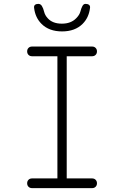

<svg xmlns="http://www.w3.org/2000/svg" viewBox="-20 -970 640 990"><path d="M324 -50H455Q466 -50 473 -43Q480 -36 480 -25Q480 -14 473 -7Q466 0 455 0H145Q134 0 127 -7Q120 -14 120 -25Q120 -36 127 -43Q134 -50 145 -50H276V-680H145Q134 -680 127 -687Q120 -694 120 -705Q120 -716 127 -723Q134 -730 145 -730H455Q466 -730 473 -723Q480 -716 480 -705Q480 -694 473 -687Q466 -680 455 -680H324ZM156 -928Q154 -939 160 -944.5Q166 -950 177 -950Q184 -950 188.5 -947Q193 -944 196 -939Q203 -928 207.5 -909.5Q212 -891 226 -876Q251 -848 299 -848Q346 -848 373 -876Q390 -893 394.5 -910.5Q399 -928 405 -939Q408 -944 411.5 -947Q415 -950 422 -950Q433 -950 439.5 -944.5Q446 -939 444 -928Q438 -879 406 -847Q367 -808 300 -808Q233 -808 194 -847Q162 -879 156 -928Z"/></svg>

Font: Maple Mono Thin
Style: Regular
Weight: 250
Monospace: yes
Designer: subframe7536
Version: Version 7.000